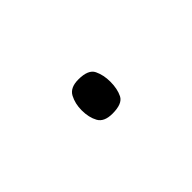

<svg xmlns="http://www.w3.org/2000/svg" viewBox="-20 -146 246 246"><g transform="rotate(-45 103.0 -23.0)"><path d="M102 8Q87 8 82 -1Q77 -10 77 -23Q77 -35 82 -44.5Q87 -54 102 -54Q120 -54 124.5 -44.5Q129 -35 129 -23Q129 -10 124.5 -1Q120 8 102 8Z"/></g></svg>

Font: Noto Sans Tamil Condensed Thin
Style: Regular
Weight: 100
Width: 3
Designer: Jelle Bosma - Monotype Design Team
Foundry: Monotype Imaging Inc.
Version: Version 2.004; ttfautohint (v1.8.4.7-5d5b)